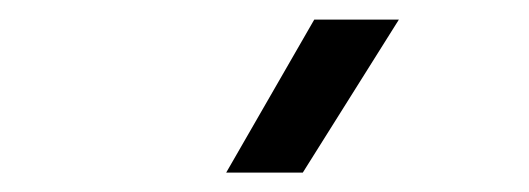

<svg xmlns="http://www.w3.org/2000/svg" viewBox="-20 -748 540 196"><path d="M289.1 -571.8H210.9L300.8 -728H387.2Z"/></svg>

Font: TASA Orbiter Deck
Style: Regular
Weight: 400
Designer: Weizhong Zhang
Version: Version 1.000;Glyphs 3.1.2 (3151)